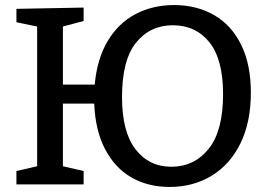

<svg xmlns="http://www.w3.org/2000/svg" viewBox="-20 -730 1066 760"><path d="M973 -363Q973 -247 932 -163Q891 -79 818 -34.5Q745 10 651 10Q566 10 500.5 -27.5Q435 -65 396 -139.5Q357 -214 353 -320H229V-72L311 -53V0H45V-53L127 -72V-625L45 -642V-695L311 -700V-647L229 -625V-395H355Q364 -497 406.5 -568Q449 -639 517 -674.5Q585 -710 669 -710Q758 -710 827 -670.5Q896 -631 934.5 -553Q973 -475 973 -363ZM863 -357Q863 -495 809 -562.5Q755 -630 664 -630Q574 -630 518.5 -561Q463 -492 463 -346Q463 -208 516.5 -139Q570 -70 658 -70Q749 -70 806 -141Q863 -212 863 -357Z"/></svg>

Font: Bitter Pro Medium
Style: Regular
Weight: 500
Designer: Sol Matas, and Bitter project Authors
Foundry: Sol Matas
Version: Version 1.010